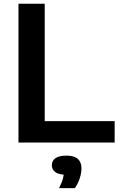

<svg xmlns="http://www.w3.org/2000/svg" viewBox="-20 -760 638 1024"><path d="M78.5 0V-740H218.5V-114H591.5V0ZM295 243.5Q311 211.5 316.5 189.2Q322 167 322 143.5L346 172H335.5Q293.5 172 275 158Q256.5 144 256.5 121Q256.5 97.5 275.5 83.8Q294.5 70 334.5 70Q376 70 395.2 87.5Q414.5 105 414.5 138Q414.5 163 405 191.8Q395.5 220.5 379 243.5Z"/></svg>

Font: Encode Sans SC SemiExpanded SemiBold
Style: Regular
Weight: 600
Width: 6
Designer: Multiple Designers
Foundry: Impallari Type
Version: Version 3.002